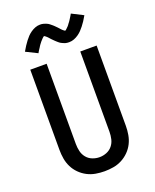

<svg xmlns="http://www.w3.org/2000/svg" viewBox="-176 -1074 951 1180"><g transform="rotate(-20 300.0 -483.5)"><path d="M300 8Q271 8 242 3Q213 -2 187 -15.5Q161 -29 140 -50Q119 -71 106 -97Q93 -123 88 -152Q83 -181 83 -210V-735H190V-210Q190 -186 195.5 -162.5Q201 -139 216 -120.5Q231 -102 253.5 -93Q276 -84 300 -84Q324 -84 346.5 -93Q369 -102 384 -120.5Q399 -139 404.5 -162.5Q410 -186 410 -210V-735H517V-210Q517 -181 512 -152Q507 -123 494 -97Q481 -71 460 -50Q439 -29 413 -15.5Q387 -2 358 3Q329 8 300 8ZM366 -812Q361 -812 355.5 -812.5Q350 -813 345 -814Q340 -815 335.5 -817Q331 -819 326 -821Q321 -823 316.5 -825.5Q312 -828 308.5 -830.5Q305 -833 300.5 -837Q296 -841 292 -844.5Q288 -848 284.5 -851.5Q281 -855 277.5 -858.5Q274 -862 270.5 -865.5Q267 -869 263 -873.5Q259 -878 255.5 -882Q252 -886 248.5 -889Q245 -892 240 -896Q235 -900 234 -900Q231 -900 227.5 -897Q224 -894 220 -890Q216 -886 214 -883.5Q212 -881 209.5 -878.5Q207 -876 205 -873.5Q203 -871 200.5 -867.5Q198 -864 195 -860.5Q192 -857 189.5 -852.5Q187 -848 184 -843.5Q181 -839 178 -834.5Q175 -830 171.5 -824.5Q168 -819 165 -813L90 -850Q100 -868 110 -883Q120 -898 129.5 -910.5Q139 -923 149 -933.5Q159 -944 172.5 -953.5Q186 -963 201.5 -969Q217 -975 234 -975Q239 -975 244.5 -974.5Q250 -974 255 -972.5Q260 -971 264.5 -969.5Q269 -968 274 -966Q279 -964 283.5 -961.5Q288 -959 291.5 -956Q295 -953 299.5 -949.5Q304 -946 308 -942.5Q312 -939 315.5 -935.5Q319 -932 322.5 -928.5Q326 -925 329.5 -921.5Q333 -918 337 -913.5Q341 -909 344.5 -905Q348 -901 351.5 -898Q355 -895 360 -891Q365 -887 366 -887Q369 -887 372.5 -890Q376 -893 380 -897Q384 -901 386 -903Q388 -905 390.5 -907.5Q393 -910 395 -913Q397 -916 399.5 -919.5Q402 -923 405 -926.5Q408 -930 410.5 -934Q413 -938 416 -942.5Q419 -947 422 -952Q425 -957 428.5 -962.5Q432 -968 435 -974L510 -936Q500 -918 490 -903Q480 -888 470.5 -876Q461 -864 451 -853.5Q441 -843 427.5 -833.5Q414 -824 398.5 -818Q383 -812 366 -812Z"/></g></svg>

Font: Iosevka Aile Semibold
Style: Regular
Weight: 600
Designer: Belleve Invis
Foundry: Belleve Invis
Version: Version 31.1.0; ttfautohint (v1.8.4)